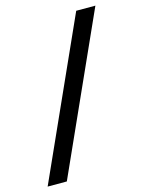

<svg xmlns="http://www.w3.org/2000/svg" viewBox="-141 -776 633 851"><g transform="rotate(-15 176.0 -350.0)"><path d="M382 -710 58 10H-30L294 -710Z"/></g></svg>

Font: Baumans
Style: Regular
Weight: 400
Designer: Henadij Zarechnjuk
Foundry: Cyreal (www.cyreal.org)
Version: Version 001.002